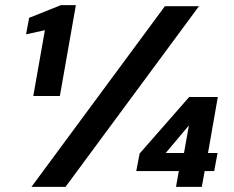

<svg xmlns="http://www.w3.org/2000/svg" viewBox="-20 -724 907 744"><path d="M109 -352 154 -607 81 -591 93 -655 216 -704H274L212 -352ZM102 0 619 -700H751L234 0ZM662 0 673 -61H508L521 -129L713 -348H824L786 -131H823L810 -61H773L762 0ZM622 -131H693L712 -238Z"/></svg>

Font: DM Sans 10pt
Style: Bold Italic
Weight: 700
Italic angle: -10°
Version: Version 4.004;gftools[0.9.30]